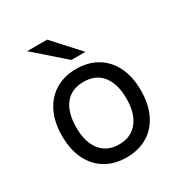

<svg xmlns="http://www.w3.org/2000/svg" viewBox="-172 -863 960 1007"><g transform="rotate(-30 308.0 -360.0)"><path d="M69 -255Q69 -337 98.5 -397.5Q128 -458 182 -490.5Q236 -523 308 -523Q380 -523 434 -491Q488 -459 517.5 -399Q547 -339 547 -256Q547 -173 517.5 -112.5Q488 -52 434 -20Q380 12 308 12Q236 12 182 -20Q128 -52 98.5 -112Q69 -172 69 -255ZM460 -256Q460 -345 421 -395Q382 -445 308 -445Q234 -445 195 -395.5Q156 -346 156 -255Q156 -167 195.5 -117Q235 -67 308 -67Q380 -67 420 -117.5Q460 -168 460 -256ZM133 -732H254L396 -576H311Z"/></g></svg>

Font: Overpass Mono
Style: Regular
Weight: 400
Monospace: yes
Designer: Delve Withrington, Dave Bailey
Foundry: Delve Fonts
Version: Version 1.000;DELV;Overpass